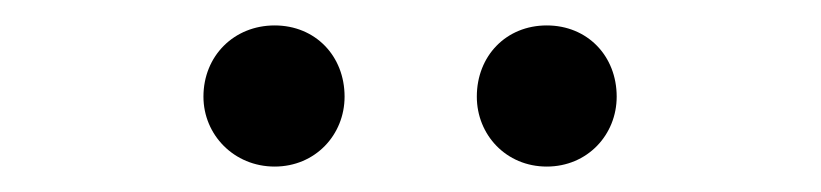

<svg xmlns="http://www.w3.org/2000/svg" viewBox="-20 -787 646 151"><path d="M196 -656C228 -656 251 -681 251 -711C251 -743 228 -767 196 -767C164 -767 140 -743 140 -711C140 -681 164 -656 196 -656ZM410 -656C442 -656 465 -681 465 -711C465 -743 442 -767 410 -767C378 -767 355 -743 355 -711C355 -681 378 -656 410 -656Z"/></svg>

Font: Source Han Sans TC
Style: Regular
Weight: 400
Designer: Ryoko NISHIZUKA 西塚涼子 (kana, bopomofo & ideographs); Paul D. Hunt (Latin, Greek & Cyrillic); Sandoll Communications 산돌커뮤니
Foundry: Adobe
Version: Version 2.002;hotconv 1.0.116;makeotfexe 2.5.65601